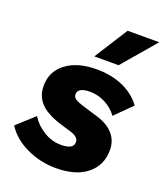

<svg xmlns="http://www.w3.org/2000/svg" viewBox="-146 -832 805 936"><g transform="rotate(20 256.5 -363.5)"><path d="M254 11Q173 11 101.5 -22.5Q30 -56 -8 -115L81 -196Q107 -155 149 -129.5Q191 -104 238 -104Q303 -104 303 -141Q303 -168 261 -181L201 -199Q126 -223 93.5 -258.5Q61 -294 61 -346Q61 -422 120.5 -466Q180 -510 277 -510Q355 -510 415.5 -483Q476 -456 511 -407L426 -323Q405 -354 366.5 -375Q328 -396 284 -396Q221 -396 221 -360Q221 -345 234.5 -336.5Q248 -328 267 -322L362 -293Q415 -276 443.5 -242.5Q472 -209 472 -162Q472 -82 414 -35.5Q356 11 254 11ZM354 -738H518L370 -565H244Z"/></g></svg>

Font: Work Sans
Style: Bold Italic
Weight: 700
Italic angle: -13°
Designer: Wei Huang
Foundry: Wei Huang
Version: Version 2.010; ttfautohint (v1.8.3)